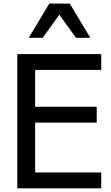

<svg xmlns="http://www.w3.org/2000/svg" viewBox="-20 -1020 601 1040"><path d="M469.2 -815.4H391.6L301.3 -940.4L211.4 -815.4H135.7L247.1 -1000.5H357.9ZM73.7 0V-727.1H528.3V-641.1H170.4V-441.9H503.9V-356H170.4V-85.9H528.3V0Z"/></svg>

Font: SG Kara Bold
Style: Regular
Weight: 400
Designer: Damoon Khanjanzadeh
Version: Version 1.000